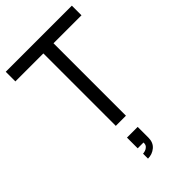

<svg xmlns="http://www.w3.org/2000/svg" viewBox="-296 -813 1191 1191"><g transform="rotate(-45 300.0 -217.5)"><path d="M253 285V241.5Q259.5 241.5 272 238Q284.5 234.5 294.8 224.2Q305 214 304 194.5H253V100.5H347V194.5Q347 238 318.8 261.5Q290.5 285 253 285ZM255.5 0V-635.5H10V-720H590V-635.5H344.5V0Z"/></g></svg>

Font: Manrope ExtraLight Medium
Style: Regular
Weight: 500
Version: Version 4.504